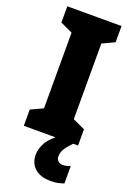

<svg xmlns="http://www.w3.org/2000/svg" viewBox="-177 -776 735 1078"><g transform="rotate(20 190.0 -237.0)"><path d="M352 0H28V-97L101 -131V-583L28 -617V-714H352V-617L279 -583V-131L352 -97ZM269 94Q269 111 279.5 121.5Q290 132 309 132Q322 132 333.5 129Q345 126 353 121V226Q340 231 320.5 235.5Q301 240 275 240Q214 240 180 210Q146 180 146 128Q146 95 166.5 57Q187 19 243 -19L323 0Q291 33 280 53Q269 73 269 94Z"/></g></svg>

Font: Noto Sans Khmer UI Condensed Black
Style: Regular
Weight: 900
Width: 3
Designer: Danh Hong and the Monotype Design Team
Foundry: Monotype Imaging Inc.
Version: Version 2.002; ttfautohint (v1.8.4.7-5d5b)